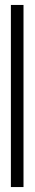

<svg xmlns="http://www.w3.org/2000/svg" viewBox="-20 -756 141 776"><path d="M24 0V-736H75V0Z"/></svg>

Font: STIXGeneralUnicodeRegular
Style: Regular
Weight: 400
Designer: MicroPress Inc., with final additions and corrections provided by Coen Hoffman, Elsevier (retired)
Version: Version 1.1.0